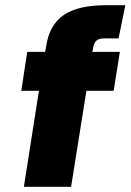

<svg xmlns="http://www.w3.org/2000/svg" viewBox="-20 -720 503 740"><path d="M442 -520H336L339 -536C343 -561 355 -572 381 -572H437L463 -700H391C246 -700 175 -653 158 -542L154 -520H85L62 -370H130L72 0H254L313 -370H418Z"/></svg>

Font: Arthouse Owned Black
Style: Italic
Weight: 900
Italic angle: -10°
Designer: Jeremy Tribby
Foundry: Tribby Type
Version: Version 1.000;PS 001.000;hotconv 1.0.88;makeotf.lib2.5.64775